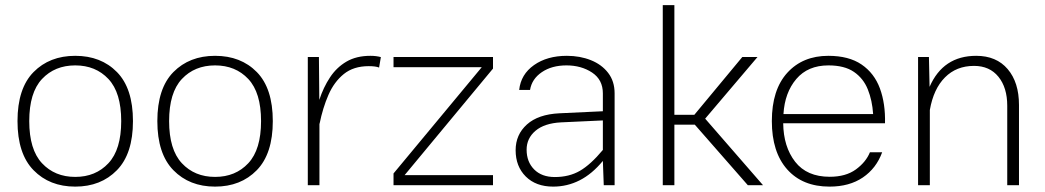

<svg xmlns="http://www.w3.org/2000/svg" viewBox="-20 -708 3995 734"><path d="M267.6 -494.6Q366.2 -494.6 427.2 -432.4Q488.3 -370.1 488.3 -245.1Q488.3 -120.1 427 -57.4Q365.7 5.4 267.6 5.4Q169.4 5.4 108.2 -57.4Q46.9 -120.1 46.9 -245.1Q46.9 -370.1 108.2 -432.4Q169.4 -494.6 267.6 -494.6ZM267.6 -458Q189.5 -458 140.6 -406Q91.8 -354 91.8 -245.1Q91.8 -136.2 140.6 -84Q189.5 -31.7 267.6 -31.7Q345.7 -31.7 394.5 -84Q443.4 -136.2 443.4 -245.1Q443.4 -354 394.5 -406Q345.7 -458 267.6 -458Z M802.2 -494.6Q900.9 -494.6 961.9 -432.4Q1022.9 -370.1 1022.9 -245.1Q1022.9 -120.1 961.7 -57.4Q900.4 5.4 802.2 5.4Q704.1 5.4 642.8 -57.4Q581.5 -120.1 581.5 -245.1Q581.5 -370.1 642.8 -432.4Q704.1 -494.6 802.2 -494.6ZM802.2 -458Q724.1 -458 675.3 -406Q626.5 -354 626.5 -245.1Q626.5 -136.2 675.3 -84Q724.1 -31.7 802.2 -31.7Q880.4 -31.7 929.2 -84Q978 -136.2 978 -245.1Q978 -354 929.2 -406Q880.4 -458 802.2 -458Z M1156.7 -490.2H1199.2L1200.7 -326.2Q1216.3 -374 1241.5 -412.1Q1266.6 -450.2 1304.4 -472.4Q1342.3 -494.6 1396 -494.6Q1418.5 -494.6 1436 -489.7L1429.2 -449.7Q1416.5 -455.1 1389.6 -455.1Q1331.5 -455.1 1294.4 -425Q1257.3 -395 1235.6 -345.2Q1213.9 -295.4 1201.7 -234.9L1201.2 -235.4V0H1156.7Z M1484.4 -451.2V-490.2H1864.7V-445.8L1526.9 -38.6H1864.7V0H1484.4V-44.9L1821.8 -451.2Z M2329.6 -351.1V0H2288.1L2284.7 -92.8Q2243.2 -42.5 2195.8 -18.6Q2148.4 5.4 2094.7 5.4Q2028.8 5.4 1990 -33.2Q1951.2 -71.8 1951.2 -133.8Q1951.2 -193.4 1994.4 -232.2Q2037.6 -271 2118.7 -274.9L2284.7 -282.7V-351.1Q2284.7 -403.3 2243.4 -430.7Q2202.1 -458 2145.5 -458Q2089.4 -458 2051.3 -432.1Q2013.2 -406.2 2006.3 -364.3H1964.8Q1971.2 -423.8 2021.5 -459.2Q2071.8 -494.6 2147 -494.6Q2197.3 -494.6 2238.8 -478Q2280.3 -461.4 2304.9 -429.4Q2329.6 -397.5 2329.6 -351.1ZM1993.2 -135.7Q1993.2 -89.4 2022 -60.3Q2050.8 -31.2 2101.1 -31.2Q2155.8 -31.2 2196.8 -54.9Q2237.8 -78.6 2284.7 -134.8V-247.6L2124.5 -240.2Q2061 -236.8 2027.1 -208Q1993.2 -179.2 1993.2 -135.7Z M2817.9 -490.2H2876L2675.8 -254.4L2897 0H2838.9L2636.2 -231.4H2558.1V0H2513.7V-688.5H2558.1V-269H2634.3Z M2974.1 -236.8Q2975.1 -147 3019.8 -89.6Q3064.5 -32.2 3151.9 -32.2Q3213.4 -32.2 3252 -60.3Q3290.5 -88.4 3305.7 -126H3352.5Q3330.1 -64.5 3278.6 -29.5Q3227.1 5.4 3151.4 5.4Q3047.9 5.4 2989.3 -60.5Q2930.7 -126.5 2930.7 -245.1Q2930.7 -364.7 2989.7 -429.7Q3048.8 -494.6 3146.5 -494.6Q3225.1 -494.6 3273.7 -461.4Q3322.3 -428.2 3343.8 -370.1Q3365.2 -312 3363.3 -236.8ZM2975.1 -272H3317.9Q3314.5 -324.2 3297.6 -366.2Q3280.8 -408.2 3244.6 -433.1Q3208.5 -458 3147 -458Q3068.4 -458 3024.2 -406Q2980 -354 2975.1 -272Z M3534.7 0H3489.7V-490.2H3531.2L3533.7 -376Q3585.4 -494.6 3711.9 -494.6Q3789.1 -494.6 3832.3 -443.8Q3875.5 -393.1 3875.5 -306.6V0H3830.6V-303.7Q3830.6 -373 3796.9 -414.6Q3763.2 -456.1 3703.6 -456.1Q3636.2 -456.1 3592.5 -412.1Q3548.8 -368.2 3534.7 -287.6Z"/></svg>

Font: Estedad-FD ExtraLight
Style: Regular
Weight: 200
Designer: Amin Abedi
Version: Version 7.3